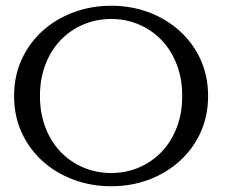

<svg xmlns="http://www.w3.org/2000/svg" viewBox="-20 -634 786 668"><path d="M367 -614Q437 -614 498 -591Q559 -568 605 -526.5Q651 -485 677.5 -427.5Q704 -370 704 -300Q704 -230 677.5 -172.5Q651 -115 605 -73.5Q559 -32 498 -9Q437 14 367 14Q297 14 235.5 -9Q174 -32 128 -73.5Q82 -115 55.5 -172.5Q29 -230 29 -300Q29 -370 55.5 -427.5Q82 -485 128 -526.5Q174 -568 235.5 -591Q297 -614 367 -614ZM367 -32Q419 -32 464 -51.5Q509 -71 542.5 -106Q576 -141 595 -190.5Q614 -240 614 -300Q614 -360 595 -409.5Q576 -459 542.5 -494Q509 -529 464 -548.5Q419 -568 367 -568Q315 -568 269.5 -548.5Q224 -529 190.5 -494Q157 -459 138 -409.5Q119 -360 119 -300Q119 -240 138 -190.5Q157 -141 190.5 -106Q224 -71 269.5 -51.5Q315 -32 367 -32Z"/></svg>

Font: Constantine
Style: Regular
Weight: 400
Designer: Dukom Design
Version: Version 1.001;PS 001.001;hotconv 1.0.56;makeotf.lib2.0.21325